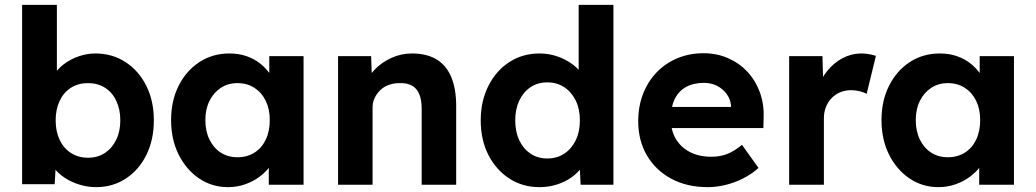

<svg xmlns="http://www.w3.org/2000/svg" viewBox="-20 -760 4263 790"><path d="M180 -114 212 -126 205 -2H71V-740H214V-405L186 -416Q192 -440 209 -462.5Q226 -485 252 -502.5Q278 -520 309 -530Q340 -540 373 -540Q442 -540 496.5 -504.5Q551 -469 582 -407Q613 -345 613 -265Q613 -185 582.5 -123Q552 -61 498 -25.5Q444 10 376 10Q341 10 308 0Q275 -10 248 -27.5Q221 -45 203 -67.5Q185 -90 180 -114ZM475 -265Q475 -310 458.5 -345Q442 -380 412 -399Q382 -418 342 -418Q302 -418 272 -399Q242 -380 225.5 -345Q209 -310 209 -265Q209 -219 225.5 -184.5Q242 -150 272 -130.5Q302 -111 342 -111Q382 -111 411.5 -130.5Q441 -150 458 -184.5Q475 -219 475 -265Z M684 -266Q684 -346 715.5 -408Q747 -470 801 -505Q855 -540 924 -540Q963 -540 995.5 -528.5Q1028 -517 1052.5 -497Q1077 -477 1094 -451Q1111 -425 1118 -395L1088 -400V-529H1229V0H1086V-127L1118 -130Q1110 -102 1092 -77Q1074 -52 1047.5 -32.5Q1021 -13 988 -1.5Q955 10 918 10Q852 10 799 -26Q746 -62 715 -124Q684 -186 684 -266ZM1090 -266Q1090 -311 1073.5 -345Q1057 -379 1027 -398.5Q997 -418 957 -418Q918 -418 888.5 -398.5Q859 -379 842 -345Q825 -311 825 -266Q825 -220 842 -185.5Q859 -151 888.5 -132Q918 -113 957 -113Q997 -113 1027 -132Q1057 -151 1073.5 -185.5Q1090 -220 1090 -266Z M1371 -529H1507L1511 -421L1483 -409Q1494 -445 1522.5 -474.5Q1551 -504 1591 -522Q1631 -540 1675 -540Q1735 -540 1775.5 -516Q1816 -492 1836.5 -443.5Q1857 -395 1857 -324V0H1715V-313Q1715 -349 1705 -373Q1695 -397 1674.5 -408Q1654 -419 1624 -418Q1600 -418 1579.5 -410.5Q1559 -403 1544.5 -389Q1530 -375 1521.5 -357Q1513 -339 1513 -318V0H1443Q1420 0 1402 0Q1384 0 1371 0Z M1958 -265Q1958 -344 1989.5 -406.5Q2021 -469 2075.5 -504.5Q2130 -540 2200 -540Q2237 -540 2271.5 -528.5Q2306 -517 2333.5 -497Q2361 -477 2378 -452.5Q2395 -428 2397 -402L2361 -395V-740H2504V0H2369L2363 -122L2391 -119Q2389 -94 2373 -71Q2357 -48 2330.5 -29.5Q2304 -11 2270.5 -0.5Q2237 10 2200 10Q2130 10 2075.5 -25.5Q2021 -61 1989.5 -122.5Q1958 -184 1958 -265ZM2366 -265Q2366 -311 2349 -346Q2332 -381 2302 -401Q2272 -421 2232 -421Q2192 -421 2162.5 -401Q2133 -381 2116.5 -346Q2100 -311 2100 -265Q2100 -218 2116.5 -183Q2133 -148 2162.5 -128Q2192 -108 2232 -108Q2272 -108 2302 -128Q2332 -148 2349 -183Q2366 -218 2366 -265Z M2606 -261Q2606 -323 2626 -374Q2646 -425 2682 -462.5Q2718 -500 2767.5 -520.5Q2817 -541 2875 -541Q2929 -541 2975 -521Q3021 -501 3054.5 -465.5Q3088 -430 3106 -381.5Q3124 -333 3122 -277L3121 -233H2696L2673 -320H3004L2988 -302V-324Q2986 -351 2970.5 -372.5Q2955 -394 2931 -406.5Q2907 -419 2877 -419Q2833 -419 2802.5 -402Q2772 -385 2756 -352Q2740 -319 2740 -272Q2740 -224 2760.5 -189Q2781 -154 2818.5 -134.5Q2856 -115 2907 -115Q2942 -115 2971 -126Q3000 -137 3033 -164L3101 -69Q3072 -43 3037 -25.5Q3002 -8 2965 1Q2928 10 2892 10Q2806 10 2741.5 -25Q2677 -60 2641.5 -121Q2606 -182 2606 -261Z M3227 0V-529H3364L3369 -359L3345 -394Q3357 -435 3384 -468.5Q3411 -502 3447.5 -521Q3484 -540 3524 -540Q3541 -540 3557 -537Q3573 -534 3584 -530L3546 -374Q3535 -380 3517.5 -384.5Q3500 -389 3482 -389Q3458 -389 3437.5 -380.5Q3417 -372 3402 -356.5Q3387 -341 3378.5 -320Q3370 -299 3370 -274V0Z M3607 -266Q3607 -346 3638.5 -408Q3670 -470 3724 -505Q3778 -540 3847 -540Q3886 -540 3918.5 -528.5Q3951 -517 3975.5 -497Q4000 -477 4017 -451Q4034 -425 4041 -395L4011 -400V-529H4152V0H4009V-127L4041 -130Q4033 -102 4015 -77Q3997 -52 3970.5 -32.5Q3944 -13 3911 -1.5Q3878 10 3841 10Q3775 10 3722 -26Q3669 -62 3638 -124Q3607 -186 3607 -266ZM4013 -266Q4013 -311 3996.5 -345Q3980 -379 3950 -398.5Q3920 -418 3880 -418Q3841 -418 3811.5 -398.5Q3782 -379 3765 -345Q3748 -311 3748 -266Q3748 -220 3765 -185.5Q3782 -151 3811.5 -132Q3841 -113 3880 -113Q3920 -113 3950 -132Q3980 -151 3996.5 -185.5Q4013 -220 4013 -266Z"/></svg>

Font: Mach SemiBold
Style: Regular
Weight: 600
Version: Version 1.002